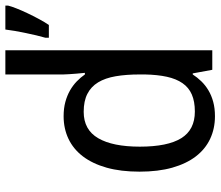

<svg xmlns="http://www.w3.org/2000/svg" viewBox="-72 -728 810 705"><g transform="rotate(-90 332.5 -375.0)"><path d="M416 -71.8H412.1Q401.4 -55.2 387 -40.3Q372.6 -25.4 353.8 -14.2Q335 -2.9 311.5 3.4Q288.1 9.8 258.8 9.8Q213.4 9.8 175.8 -7.8Q138.2 -25.4 111.3 -60.3Q84.5 -95.2 69.8 -147Q55.2 -198.7 55.2 -267.1Q55.2 -335.9 69.8 -387.9Q84.5 -439.9 111.3 -475.1Q138.2 -510.3 175.8 -528.1Q213.4 -545.9 258.8 -545.9Q287.6 -545.9 311 -539.6Q334.5 -533.2 353.3 -522.5Q372.1 -511.7 386.7 -497.6Q401.4 -483.4 412.1 -467.8H418Q416.5 -484.4 415 -499.5Q414.1 -512.2 413.1 -525.6Q412.1 -539.1 412.1 -546.9V-759.8H501V0H429.2ZM275.9 -64Q313 -64 338.6 -75.2Q364.3 -86.4 380.1 -109.4Q396 -132.3 403.6 -166.7Q411.1 -201.2 412.1 -247.1V-267.1Q412.1 -316.4 405.5 -354.7Q398.9 -393.1 383.1 -419.2Q367.2 -445.3 340.8 -458.7Q314.5 -472.2 274.9 -472.2Q209 -472.2 178 -418.9Q147 -365.7 147 -266.1Q147 -164.1 178 -114Q209 -64 275.9 -64ZM546.9 -612.8Q551.3 -627.4 555.7 -646.2Q560.1 -665 564.2 -684.8Q568.4 -704.6 571.8 -724.1Q575.2 -743.7 577.1 -759.8H665V-750Q662.1 -737.8 654.5 -718.8Q647 -699.7 637 -678.7Q627 -657.7 615.7 -636.7Q604.5 -615.7 593.8 -600.1H546.9Z"/></g></svg>

Font: Genotype
Style: Regular
Weight: 400
Foundry: Ascender Corporation
Version: Version 1.00